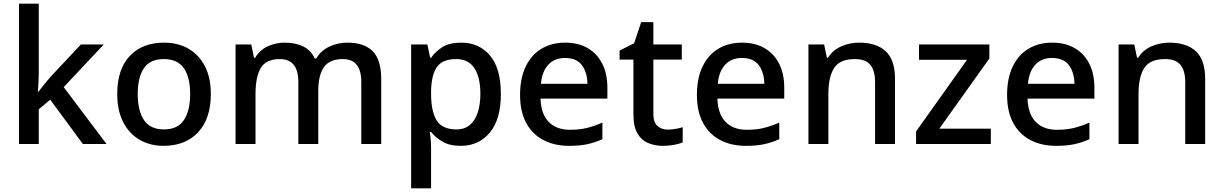

<svg xmlns="http://www.w3.org/2000/svg" viewBox="-20 -780 6627 1040"><path d="M190 -382Q190 -361 188.5 -333.5Q187 -306 185 -283H188Q196 -293 207.5 -307.5Q219 -322 231 -337Q243 -352 253 -363L418 -539H542L325 -308L557 0H429L252 -240L190 -188V0H83V-760H190Z M1122 -271Q1122 -137 1053 -63.5Q984 10 866 10Q794 10 737 -22.5Q680 -55 647.5 -118Q615 -181 615 -271Q615 -405 683 -477Q751 -549 869 -549Q944 -549 1000.5 -516.5Q1057 -484 1089.5 -422Q1122 -360 1122 -271ZM726 -271Q726 -180 760 -129.5Q794 -79 868 -79Q942 -79 976 -129.5Q1010 -180 1010 -271Q1010 -361 976 -410.5Q942 -460 867 -460Q793 -460 759.5 -410.5Q726 -361 726 -271Z M1861 -549Q1953 -549 1999 -502.5Q2045 -456 2045 -351V0H1937V-336Q1937 -460 1837 -460Q1765 -460 1734.5 -416Q1704 -372 1704 -289V0H1596V-336Q1596 -460 1496 -460Q1421 -460 1392.5 -411.5Q1364 -363 1364 -271V0H1256V-539H1341L1356 -467H1362Q1387 -509 1430 -529Q1473 -549 1521 -549Q1582 -549 1623.5 -528Q1665 -507 1685 -463H1693Q1719 -507 1765 -528Q1811 -549 1861 -549Z M2478 -549Q2575 -549 2634 -479.5Q2693 -410 2693 -271Q2693 -133 2633 -61.5Q2573 10 2476 10Q2415 10 2376.5 -13Q2338 -36 2315 -65H2308Q2311 -48 2313 -23.5Q2315 1 2315 20V240H2207V-539H2295L2310 -467H2315Q2338 -501 2376.5 -525Q2415 -549 2478 -549ZM2451 -460Q2377 -460 2347 -417.5Q2317 -375 2315 -288V-271Q2315 -179 2344.5 -129Q2374 -79 2453 -79Q2497 -79 2525.5 -103.5Q2554 -128 2568 -171Q2582 -214 2582 -272Q2582 -360 2550 -410Q2518 -460 2451 -460Z M3041 -549Q3112 -549 3163 -519.5Q3214 -490 3242 -435.5Q3270 -381 3270 -305V-246H2908Q2910 -164 2951.5 -120.5Q2993 -77 3067 -77Q3119 -77 3159.5 -87Q3200 -97 3243 -116V-26Q3203 -8 3161.5 1Q3120 10 3062 10Q2984 10 2924 -21Q2864 -52 2830.5 -113.5Q2797 -175 2797 -266Q2797 -356 2827.5 -419.5Q2858 -483 2913 -516Q2968 -549 3041 -549ZM3040 -466Q2984 -466 2950 -429.5Q2916 -393 2910 -326H3162Q3161 -388 3132 -427Q3103 -466 3040 -466Z M3597 -78Q3618 -78 3640 -82Q3662 -86 3678 -91V-9Q3661 -1 3631.5 4.5Q3602 10 3572 10Q3528 10 3491.5 -5Q3455 -20 3433 -57Q3411 -94 3411 -161V-457H3336V-506L3415 -546L3453 -660H3519V-539H3673V-457H3519V-162Q3519 -119 3540.5 -98.5Q3562 -78 3597 -78Z M3999 -549Q4070 -549 4121 -519.5Q4172 -490 4200 -435.5Q4228 -381 4228 -305V-246H3866Q3868 -164 3909.5 -120.5Q3951 -77 4025 -77Q4077 -77 4117.5 -87Q4158 -97 4201 -116V-26Q4161 -8 4119.5 1Q4078 10 4020 10Q3942 10 3882 -21Q3822 -52 3788.5 -113.5Q3755 -175 3755 -266Q3755 -356 3785.5 -419.5Q3816 -483 3871 -516Q3926 -549 3999 -549ZM3998 -466Q3942 -466 3908 -429.5Q3874 -393 3868 -326H4120Q4119 -388 4090 -427Q4061 -466 3998 -466Z M4634 -549Q4727 -549 4777.5 -502.5Q4828 -456 4828 -351V0H4720V-335Q4720 -398 4694 -429Q4668 -460 4611 -460Q4529 -460 4498 -411.5Q4467 -363 4467 -271V0H4359V-539H4444L4459 -467H4465Q4491 -509 4537 -529Q4583 -549 4634 -549Z M5347 0H4942V-68L5218 -456H4958V-539H5339V-463L5068 -83H5347Z M5679 -549Q5750 -549 5801 -519.5Q5852 -490 5880 -435.5Q5908 -381 5908 -305V-246H5546Q5548 -164 5589.5 -120.5Q5631 -77 5705 -77Q5757 -77 5797.5 -87Q5838 -97 5881 -116V-26Q5841 -8 5799.5 1Q5758 10 5700 10Q5622 10 5562 -21Q5502 -52 5468.5 -113.5Q5435 -175 5435 -266Q5435 -356 5465.5 -419.5Q5496 -483 5551 -516Q5606 -549 5679 -549ZM5678 -466Q5622 -466 5588 -429.5Q5554 -393 5548 -326H5800Q5799 -388 5770 -427Q5741 -466 5678 -466Z M6314 -549Q6407 -549 6457.5 -502.5Q6508 -456 6508 -351V0H6400V-335Q6400 -398 6374 -429Q6348 -460 6291 -460Q6209 -460 6178 -411.5Q6147 -363 6147 -271V0H6039V-539H6124L6139 -467H6145Q6171 -509 6217 -529Q6263 -549 6314 -549Z"/></svg>

Font: Noto Sans Adlam Medium
Style: Regular
Weight: 500
Version: Version 3.001